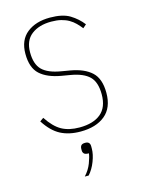

<svg xmlns="http://www.w3.org/2000/svg" viewBox="-112 -584 641 862"><g transform="rotate(-15 208.5 -153.0)"><path d="M208 12Q154 12 115 -8.5Q76 -29 44 -79L61 -91Q92 -44 125.5 -25.5Q159 -7 208 -7Q272 -7 307 -36Q342 -65 342 -125Q342 -182 315 -208.5Q288 -235 230 -245L189 -252Q125 -263 91.5 -293.5Q58 -324 58 -389Q58 -453 99 -485.5Q140 -518 206 -518Q265 -518 298.5 -497.5Q332 -477 355 -447L339 -433Q328 -447 316 -459Q304 -471 288.5 -480Q273 -489 253 -494Q233 -499 207 -499Q150 -499 115 -472Q80 -445 80 -390Q80 -335 106.5 -308.5Q133 -282 193 -272L234 -265Q297 -254 330.5 -223Q364 -192 364 -126Q364 -57 322 -22.5Q280 12 208 12ZM214 66Q236 66 236 88V99Q236 125 223.5 157.5Q211 190 191 212H173Q195 188 205.5 160.5Q216 133 218 116Q201 116 195.5 110Q190 104 190 96V88Q190 78 195 72Q200 66 214 66Z"/></g></svg>

Font: IBM Plex Sans Cond Thin
Style: Regular
Weight: 100
Width: 3
Designer: Mike Abbink, Paul van der Laan, Pieter van Rosmalen
Foundry: Bold Monday
Version: Version 1.3